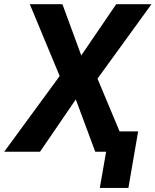

<svg xmlns="http://www.w3.org/2000/svg" viewBox="-60 -731 749 925"><path d="M240.7 -710.9 331.5 -463.9 500 -710.9H669.9L409.7 -352.1L557.1 0H398.9L305.2 -252L132.8 0H-39.6L227.5 -364.7L83.5 -710.9ZM605.5 -98.1 558.6 174.3H420.9L468.3 -98.1Z"/></svg>

Font: Roboto
Style: Bold Italic
Weight: 700
Italic angle: -12°
Designer: Christian Robertson
Foundry: Google
Version: Version 3.0